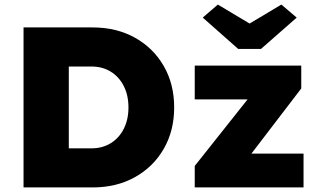

<svg xmlns="http://www.w3.org/2000/svg" viewBox="-20 -820 1402 840"><path d="M83 0V-700H385Q490 -700 570.5 -655Q651 -610 696.5 -531Q742 -452 742 -350Q742 -248 696.5 -169Q651 -90 570.5 -45Q490 0 385 0ZM380 -529H281V-171H380Q428 -171 464.5 -193.5Q501 -216 521.5 -256.5Q542 -297 542 -350Q542 -403 521.5 -443.5Q501 -484 464.5 -506.5Q428 -529 380 -529ZM832 0V-94L1063 -385H832V-533H1298V-433L1080 -148H1308V0ZM1022 -606 867 -743 933 -800 1072 -717 1211 -800 1278 -743 1122 -606Z"/></svg>

Font: Lexend Deca ExtraBold
Style: Regular
Weight: 800
Designer: Bonnie Shaver-Troup, Thomas Jockin
Foundry: Lexend
Version: Version 1.008; ttfautohint (v1.8.4.7-5d5b)